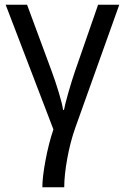

<svg xmlns="http://www.w3.org/2000/svg" viewBox="-20 -556 531 816"><path d="M300 -13Q279 46 266 117Q253 188 253 240H160Q160 197 173.5 125Q187 53 207 -6L4 -536H95L199 -255Q215 -212 230 -162.5Q245 -113 248 -89H252Q256 -112 271 -164Q286 -216 298 -251L397 -536H487Z"/></svg>

Font: Noto Sans Display
Style: Regular
Weight: 400
Designer: Monotype Design team
Foundry: Monotype Imaging Inc.
Version: Version 1.000